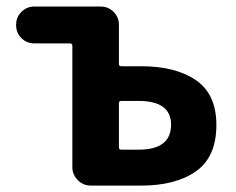

<svg xmlns="http://www.w3.org/2000/svg" viewBox="-20 -580 738 600"><path d="M263.7 0Q240.2 0 223.1 -17.1Q206.1 -34.2 206.1 -57.6V-436.5Q206.1 -444.3 198.2 -444.3H87.9Q63.5 -444.3 46.9 -460.9Q30.3 -477.5 30.3 -502Q30.3 -526.4 46.9 -543Q63.5 -559.6 87.9 -559.6H293.9Q318.4 -559.6 335 -543Q351.6 -526.4 351.6 -502V-379.9Q351.6 -373 359.4 -373H420.9Q529.3 -373 592.8 -329.1Q656.2 -285.2 656.2 -189.5Q656.2 -89.8 592.8 -44.9Q529.3 0 420.9 0ZM351.6 -119.1Q351.6 -112.3 359.4 -112.3H413.1Q514.6 -112.3 514.6 -190.4Q514.6 -264.6 413.1 -264.6H359.4Q351.6 -264.6 351.6 -257.8Z"/></svg>

Font: Gen Jyuu Gothic P Bold
Style: Bold
Weight: 700
Designer: [Source Han Sans]
Ryoko NISHIZUKA  (kana & ideographs); Paul D. Hunt (Latin, Greek & Cyrillic); Wenlong ZHANG  (bopomofo
Version: Version 1.002.20150607